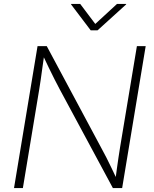

<svg xmlns="http://www.w3.org/2000/svg" viewBox="-20 -964 787 984"><path d="M51.8 0 172.4 -727.5H219.7L500.5 -203.1Q512.7 -181.6 525.6 -155.8Q538.6 -129.9 552.2 -101.6Q565.9 -73.2 579.6 -43.9L571.3 -42Q575.2 -70.8 579.1 -99.9Q583 -128.9 587.2 -156.5Q591.3 -184.1 595.2 -208L681.6 -727.5H726.6L606 0H558.6L286.1 -506.3Q272.9 -530.8 259.3 -557.9Q245.6 -585 230.7 -615.7Q215.8 -646.5 198.7 -683.1L207 -685.5Q201.7 -649.4 197.3 -617.4Q192.9 -585.4 189 -557.6Q185.1 -529.8 181.2 -506.8L97.2 0ZM391.1 -943.8 468.3 -841.3 579.6 -943.8H626.5V-941.4L480 -808.6H444.8L344.2 -941.4L344.7 -943.8Z"/></svg>

Font: Inter 20pt ExtraLight
Style: Italic
Weight: 250
Italic angle: -9.3988°
Version: Version 4.001;git-66647c0bb